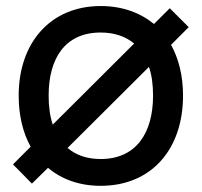

<svg xmlns="http://www.w3.org/2000/svg" viewBox="-20 -598 666 634"><path d="M603.1 -508.3 540.6 -570.8 488.5 -518.8C442.7 -556.2 383.3 -578.1 312.5 -578.1C147.9 -578.1 41.7 -458.3 41.7 -282.3C41.7 -217.7 55.2 -160.4 81.2 -113.5L22.9 -55.2L85.4 8.3L138.5 -43.8C183.3 -6.2 241.7 15.6 312.5 15.6C480.2 15.6 584.4 -105.2 584.4 -282.3C584.4 -345.8 570.8 -403.1 544.8 -450ZM140.6 -282.3C140.6 -405.2 194.8 -490.6 312.5 -490.6C358.3 -490.6 395.8 -477.1 422.9 -454.2L154.2 -186.5C144.8 -214.6 140.6 -246.9 140.6 -282.3ZM485.4 -282.3C485.4 -158.3 429.2 -72.9 312.5 -72.9C267.7 -72.9 231.3 -85.4 203.1 -109.4L471.9 -377.1C481.3 -350 485.4 -317.7 485.4 -282.3Z"/></svg>

Font: Manrope3 Medium
Style: Regular
Weight: 500
Width: 4
Designer: Mikhail Sharanda
Foundry: Mikhail Sharanda
Version: Version 3.000;PS 003.000;hotconv 1.0.88;makeotf.lib2.5.64775